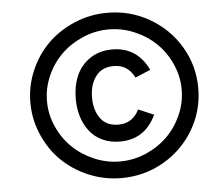

<svg xmlns="http://www.w3.org/2000/svg" viewBox="-52 -772 972 855"><g transform="rotate(-5 434.0 -344.5)"><path d="M457.5 24.4Q380.9 24.4 311.3 -4.9Q241.7 -34.2 191.4 -83.7Q141.1 -133.3 111.6 -201.7Q82 -270 82 -345.2Q82 -420.4 111.6 -488.8Q141.1 -557.1 191.4 -606.4Q241.7 -655.8 311.3 -685.1Q380.9 -714.4 457.5 -714.4Q559.6 -714.4 645.8 -664.8Q731.9 -615.2 782.2 -530.3Q832.5 -445.3 832.5 -345.2Q832.5 -244.6 782.2 -159.7Q731.9 -74.7 645.8 -25.1Q559.6 24.4 457.5 24.4ZM758.3 -345.2Q758.3 -403.8 734.1 -458.5Q710 -513.2 669.4 -552.7Q628.9 -592.3 573.2 -616.2Q517.6 -640.1 457.5 -640.1Q397.5 -640.1 341.8 -616.2Q286.1 -592.3 245.4 -552.7Q204.6 -513.2 180.4 -458.5Q156.2 -403.8 156.2 -345.2Q156.2 -286.1 180.4 -231.7Q204.6 -177.2 245.4 -137.5Q286.1 -97.7 341.8 -73.7Q397.5 -49.8 457.5 -49.8Q517.6 -49.8 573.2 -73.7Q628.9 -97.7 669.4 -137.5Q710 -177.2 734.1 -231.7Q758.3 -286.1 758.3 -345.2ZM465.3 -138.2Q421.4 -138.2 386.5 -154.5Q351.6 -170.9 329.6 -199.5Q307.6 -228 296.1 -264.9Q284.7 -301.8 284.7 -344.2Q284.7 -401.4 304.2 -447Q323.7 -492.7 365.5 -521.2Q407.2 -549.8 465.3 -549.8Q576.2 -549.8 626.5 -444.8L558.1 -416Q528.8 -475.6 465.3 -475.6Q412.1 -475.6 384.8 -438.2Q357.4 -400.9 357.4 -344.2Q357.4 -287.6 384.3 -250.7Q411.1 -213.9 464.4 -213.9Q528.3 -213.9 557.1 -273.4L626.5 -244.1Q576.7 -138.2 465.3 -138.2Z"/></g></svg>

Font: HK Grotesk Medium Italic
Style: Regular
Weight: 500
Italic angle: -13°
Designer: Alfredo Marco Pradil and Stefan Peev
Foundry: Hanken Design Co.
Version: Version 1.000;PS 001.000;hotconv 1.0.88;makeotf.lib2.5.64775